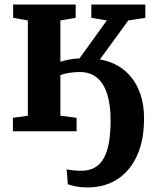

<svg xmlns="http://www.w3.org/2000/svg" viewBox="-20 -575 697 841"><path d="M363 246Q335.5 246 313.8 241.8Q292 237.5 277 232L272 166.5Q280 169 298.8 171Q317.5 173 336 173Q371 173 395.2 159Q419.5 145 435 117Q450.5 89 457.5 47.2Q464.5 5.5 464.5 -50Q464.5 -113.5 450.2 -160.5Q436 -207.5 406.2 -233.5Q376.5 -259.5 329.5 -259.5Q306 -259.5 283.2 -256Q260.5 -252.5 244.5 -245.5V-68L315.5 -59V0H36.5V-59L102 -68V-485.5L37.5 -497V-555H311.5V-497L244.5 -485.5V-304.5Q262.5 -310.5 284.8 -314.5Q307 -318.5 328 -319L448 -485.5L380 -497V-555H616.5V-497L542 -485.5L417.5 -314.5Q458 -308 493.2 -288.5Q528.5 -269 555 -236.5Q581.5 -204 596.2 -158.8Q611 -113.5 611 -56Q611 39 580.2 106.8Q549.5 174.5 493.8 210.2Q438 246 363 246Z"/></svg>

Font: Merriweather 20pt
Style: Bold
Weight: 700
Version: Version 2.100